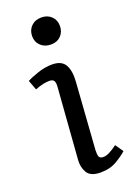

<svg xmlns="http://www.w3.org/2000/svg" viewBox="-147 -813 629 887"><g transform="rotate(-20 168.0 -369.5)"><path d="M106 -686Q106 -715 125 -734Q144 -753 175 -753Q205 -753 224 -734.5Q243 -716 243 -687Q243 -658 224.5 -639Q206 -620 176 -620Q145 -620 125.5 -638.5Q106 -657 106 -686ZM136 -424Q138 -447 132 -456Q126 -465 109 -465Q96 -465 79 -461.5Q62 -458 39 -449L21 -497Q41 -508 77 -520Q113 -532 147 -532Q194 -532 211 -502Q228 -472 224 -419L201 -92Q200 -70 204 -59.5Q208 -49 226 -49Q250 -49 294 -82L321 -43Q304 -27 270 -6.5Q236 14 189 14Q140 14 123.5 -13.5Q107 -41 110 -77Z"/></g></svg>

Font: Literata 7pt
Style: Italic
Weight: 400
Italic angle: -2°
Designer: Latin by Veronika Burian and Jose Scaglione. Greek by Irene Vlachou. Cyrillic by Vera Evstafieva
Foundry: TypeTogether
Version: Version 3.002